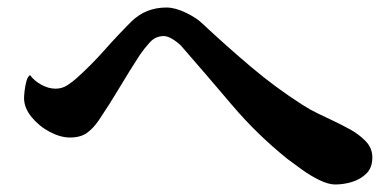

<svg xmlns="http://www.w3.org/2000/svg" viewBox="-20 -601 1040 511"><path d="M971 -182Q971 -155 955.5 -139.5Q940 -124 917.5 -117Q895 -110 872 -110Q854 -110 829.5 -122Q805 -134 782.5 -150.5Q760 -167 745 -178Q664 -243 597.5 -321.5Q531 -400 463 -478Q456 -486 441.5 -495.5Q427 -505 416 -505Q394 -505 379 -488.5Q364 -472 353 -456Q325 -413 298.5 -368.5Q272 -324 243 -281Q228 -259 211 -247Q194 -235 166 -235Q141 -235 112.5 -250Q84 -265 64 -289.5Q44 -314 44 -340Q44 -346 45.5 -359.5Q47 -373 50.5 -385.5Q54 -398 60 -401Q71 -386 90 -375.5Q109 -365 128 -365Q145 -365 159 -374Q173 -383 184 -393Q223 -428 258 -467.5Q293 -507 330 -544Q368 -581 423 -581Q446 -581 475 -567Q504 -553 520 -537Q582 -479 647.5 -423.5Q713 -368 785 -322Q805 -309 826 -299Q847 -289 868 -279Q887 -270 911 -257Q935 -244 953 -225.5Q971 -207 971 -182Z"/></svg>

Font: Kaisei Tokumin
Style: Bold
Weight: 700
Designer: Font-Kai, 金井和夫
Foundry: KAZUO KANAI
Version: Version 5.003